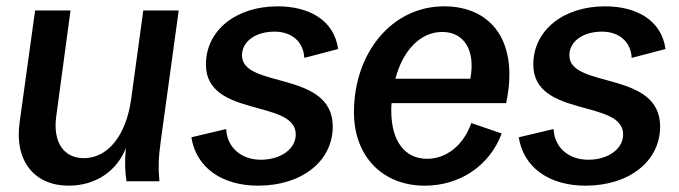

<svg xmlns="http://www.w3.org/2000/svg" viewBox="-20 -573 2148 607"><path d="M197 14C281 14 349 -31 378 -105C374 -62 375 -31 380 0H484C480 -41 481 -75 488 -125L545 -540H433L395 -262C379 -143 320 -73 245 -73C182 -73 146 -123 158 -207L203 -540H91L42 -186C25 -64 89 14 197 14Z M796 14C935 14 1032 -64 1032 -173C1032 -351 745 -292 745 -398C745 -442 788 -473 848 -473C904 -473 940 -439 942 -390L1049 -418C1036 -511 955 -553 858 -553C726 -553 631 -477 631 -369C631 -200 915 -260 915 -148C915 -101 866 -68 805 -68C742 -68 698 -107 695 -165L585 -139C600 -43 682 14 796 14Z M1323 14C1434 14 1528 -49 1566 -151L1470 -184C1445 -113 1391 -71 1330 -71C1259 -71 1217 -128 1217 -223C1217 -231 1217 -238 1218 -247H1580C1621 -436 1538 -553 1384 -553C1219 -553 1099 -406 1099 -218C1099 -78 1190 14 1323 14ZM1230 -324C1253 -412 1308 -472 1378 -472C1446 -472 1484 -416 1467 -324Z M1831 14C1970 14 2067 -64 2067 -173C2067 -351 1780 -292 1780 -398C1780 -442 1823 -473 1883 -473C1939 -473 1975 -439 1977 -390L2084 -418C2071 -511 1990 -553 1893 -553C1761 -553 1666 -477 1666 -369C1666 -200 1950 -260 1950 -148C1950 -101 1901 -68 1840 -68C1777 -68 1733 -107 1730 -165L1620 -139C1635 -43 1717 14 1831 14Z"/></svg>

Font: Ronzino Medium
Style: Italic
Weight: 500
Italic angle: -7.99998°
Designer: Nunzio Mazzaferro
Foundry: Collletttivo
Version: Version 1.000;Glyphs 3.3 (3337)